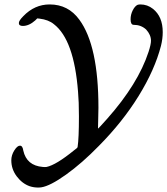

<svg xmlns="http://www.w3.org/2000/svg" viewBox="-20 -703 754 866"><path d="M83 -586Q65 -586 65 -599Q65 -610 85 -630Q136 -683 204 -683Q288 -683 338 -614Q424 -497 424 -217Q424 -204 423 -168Q422 -132 422 -123Q424 -123 464 -168Q603 -325 650 -469Q661 -503 661 -519Q661 -546 639 -570Q616 -591 583 -591Q569 -591 569 -616Q569 -637 578.5 -656Q588 -675 600 -681Q606 -683 613 -683Q645 -683 670 -663Q714 -628 714 -558Q714 -528 706 -496Q678 -388 605.5 -270.5Q533 -153 426 -45Q350 33 278 84.5Q206 136 166 142Q162 143 154 143Q132 143 114 137Q80 125 55.5 92.5Q31 60 31 20Q31 -3 44.5 -24.5Q58 -46 70 -46Q82 -46 85 -24Q100 44 173 50Q184 51 190 50Q233 41 314 -25Q330 -36 330 -40Q336 -78 336 -178Q336 -245 332 -289Q314 -524 223 -594Q199 -614 158 -619L148 -620L139 -611Q111 -586 83 -586Z"/></svg>

Font: MathJax_Caligraphic
Style: Regular
Weight: 400
Version: Version 1.1